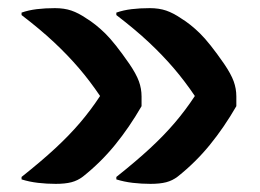

<svg xmlns="http://www.w3.org/2000/svg" viewBox="-20 -536 640 472"><path d="M266 -499V-505Q283 -511 303.5 -513.5Q324 -516 348 -516Q371 -516 388.5 -510Q406 -504 425 -491Q448 -477 471.5 -454Q495 -431 531 -379Q548 -354 554.5 -336Q561 -318 561 -299V-275Q531 -223 496 -180Q461 -137 417 -102Q404 -92 388.5 -88Q373 -84 350 -84Q328 -84 306.5 -86.5Q285 -89 266 -95V-101Q315 -140 349 -171.5Q383 -203 409.5 -234Q436 -265 459 -300Q434 -337 407 -368.5Q380 -400 346.5 -431.5Q313 -463 266 -499ZM33 -499V-505Q50 -511 70.5 -513.5Q91 -516 115 -516Q138 -516 155.5 -510Q173 -504 192 -491Q215 -477 238.5 -454Q262 -431 298 -379Q315 -354 321.5 -336Q328 -318 328 -299V-275Q298 -223 263 -180Q228 -137 184 -102Q171 -92 155.5 -88Q140 -84 117 -84Q95 -84 73.5 -86.5Q52 -89 33 -95V-101Q82 -140 116 -171.5Q150 -203 176.5 -234Q203 -265 226 -300Q201 -337 174 -368.5Q147 -400 113.5 -431.5Q80 -463 33 -499Z"/></svg>

Font: Recursive Sn Csl St SmB
Style: Regular
Weight: 600
Version: Version 1.079;hotconv 1.0.112;makeotfexe 2.5.65598; ttfautoh